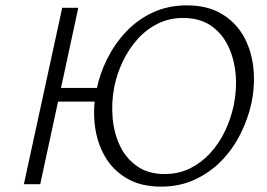

<svg xmlns="http://www.w3.org/2000/svg" viewBox="-20 -687 995 716"><path d="M581 9Q505 9 452.5 -22Q400 -53 370.5 -105Q341 -157 333.5 -221.5Q326 -286 340 -353Q352 -412 380 -468Q408 -524 450.5 -569Q493 -614 550 -640.5Q607 -667 677 -667Q753 -667 805.5 -636Q858 -605 887.5 -553.5Q917 -502 924.5 -437Q932 -372 918 -304Q905 -244 877 -188Q849 -132 806.5 -88Q764 -44 707 -17.5Q650 9 581 9ZM69 0 212 -658H272L130 0ZM156 -308 167 -359H373L363 -308ZM594 -38Q646 -38 688.5 -59Q731 -80 764 -116Q797 -152 819 -198Q841 -244 852 -296Q864 -356 858.5 -413Q853 -470 830 -517Q807 -564 765.5 -592Q724 -620 663 -620Q611 -620 568 -598.5Q525 -577 492.5 -540.5Q460 -504 438 -458Q416 -412 406 -362Q395 -305 400 -247.5Q405 -190 427.5 -143Q450 -96 491.5 -67Q533 -38 594 -38Z"/></svg>

Font: Ysabeau Office Light
Style: Italic
Weight: 300
Italic angle: -12°
Designer: Christian Thalmann (Catharsis Fonts)
Version: Version 2.001;gftools[0.9.30]; featfreeze: tnum,lnum,ss02